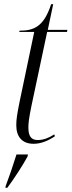

<svg xmlns="http://www.w3.org/2000/svg" viewBox="-20 -679 343 920"><path d="M141 10C176 10 210 -4 243 -26L240 -35C214 -18 188 -8 161 -8C129 -8 116 -27 116 -68C116 -87 118 -110 131 -173L206 -526H301L303 -536H209L235 -659H225C190 -550 141 -532 74 -532L72 -526H144L74 -192C62 -132 58 -107 58 -79C58 -26 84 10 141 10ZM7 213 6 221H15C45 181 90 112 112 71L114 61H59C44 110 25 165 7 213Z"/></svg>

Font: Noto Serif Display Condensed Light
Style: Italic
Weight: 300
Width: 3
Italic angle: -12°
Designer: Monotype Design Team
Foundry: Monotype Imaging Inc.
Version: Version 2.009